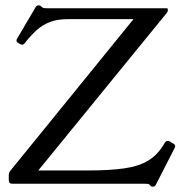

<svg xmlns="http://www.w3.org/2000/svg" viewBox="-20 -691 696 722"><path d="M632 -151Q639 -146 639 -141Q639 -138 636 -133L566 4Q562 11 555 11Q550 11 547 9L543 4Q540 1 535.5 0.5Q531 0 526 0H26Q13 0 13 -13V-32Q13 -37 14.5 -41Q16 -45 19 -49L482 -619H236Q196 -619 168.5 -608.5Q141 -598 120 -579.5Q99 -561 78 -535L75 -531Q69 -523 64 -523Q59 -523 56 -525L49 -529Q42 -533 42 -539Q42 -543 45 -547L114 -664Q118 -671 126 -671Q128 -671 130.5 -670Q133 -669 138 -664Q142 -661 146.5 -660.5Q151 -660 155 -660H606Q611 -660 611 -656V-651Q611 -649 609.5 -646Q608 -643 606 -641L124 -50H312Q394 -50 448.5 -58Q503 -66 538 -87.5Q573 -109 596 -148L599 -153Q604 -161 610 -161Q612 -161 614 -161Q616 -161 618 -159Z"/></svg>

Font: Young Serif Light
Style: Regular
Weight: 300
Designer: Bastien Sozeau
Foundry: NBR — Bastien Sozeau
Version: Version 5.001